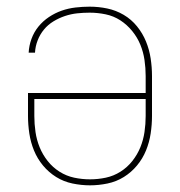

<svg xmlns="http://www.w3.org/2000/svg" viewBox="-20 -548 540 576"><path d="M250 8Q224 8 197.5 2.5Q171 -3 148.5 -17Q126 -31 109 -51.5Q92 -72 82 -96.5Q72 -121 68 -147.5Q64 -174 64 -200V-269H417V-320Q417 -344 413.5 -368Q410 -392 401 -414Q392 -436 376.5 -455Q361 -474 341 -487Q321 -500 297 -505Q273 -510 249 -510Q230 -510 211.5 -508Q193 -506 175 -500Q157 -494 140.5 -484Q124 -474 112 -459.5Q100 -445 93 -427Q86 -409 85 -390H66Q67 -411 74.5 -431.5Q82 -452 95.5 -468.5Q109 -485 127 -497Q145 -509 165 -516Q185 -523 206.5 -525.5Q228 -528 249 -528Q276 -528 302 -522.5Q328 -517 351 -503.5Q374 -490 391 -469Q408 -448 418 -423.5Q428 -399 432 -372.5Q436 -346 436 -320V-200Q436 -174 432 -147.5Q428 -121 418 -96.5Q408 -72 391 -51.5Q374 -31 351.5 -17Q329 -3 302.5 2.5Q276 8 250 8ZM250 -10Q274 -10 297.5 -15Q321 -20 341.5 -33Q362 -46 377 -65Q392 -84 401 -106Q410 -128 413.5 -152Q417 -176 417 -200V-251H83V-200Q83 -176 86.5 -152Q90 -128 99 -106Q108 -84 123 -65Q138 -46 158.5 -33Q179 -20 202.5 -15Q226 -10 250 -10Z"/></svg>

Font: Iosevka Term Curly Thin
Style: Regular
Weight: 100
Designer: Belleve Invis
Foundry: Belleve Invis
Version: Version 32.3.0